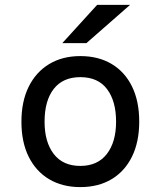

<svg xmlns="http://www.w3.org/2000/svg" viewBox="-20 -752 656 784"><path d="M308 12Q235 12 181 -20Q127 -52 97.2 -111.8Q67.5 -171.5 67.5 -255Q67.5 -338 97.2 -398Q127 -458 181 -490.5Q235 -523 308 -523Q381.5 -523 435.5 -491Q489.5 -459 519 -399Q548.5 -339 548.5 -255.5Q548.5 -172.5 519 -112.5Q489.5 -52.5 435.5 -20.2Q381.5 12 308 12ZM308 -74.5Q378.5 -74.5 416.2 -123.2Q454 -172 454 -255.5Q454 -339 417.2 -388Q380.5 -437 308 -437Q237 -437 199.5 -389Q162 -341 162 -255Q162 -172 199.5 -123.2Q237 -74.5 308 -74.5ZM234.5 -576 376.5 -732H511L333 -576Z"/></svg>

Font: Overpass Mono Medium
Style: Regular
Weight: 500
Monospace: yes
Designer: Delve Withrington, Dave Bailey
Foundry: Delve Fonts LLC
Version: Version 4.000